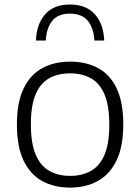

<svg xmlns="http://www.w3.org/2000/svg" viewBox="-20 -823 622 852"><path d="M291 9.5Q220 9.5 167 -19.8Q114 -49 84.5 -110.8Q55 -172.5 55 -270.5Q55 -367.5 84.2 -429.2Q113.5 -491 166.8 -520.2Q220 -549.5 291 -549.5Q362.5 -549.5 415.5 -520.8Q468.5 -492 497.8 -430.5Q527 -369 527 -270.5Q527 -173.5 497.5 -111.8Q468 -50 414.8 -20.2Q361.5 9.5 291 9.5ZM291 -42.5Q344 -42.5 383.2 -64.5Q422.5 -86.5 443.8 -136.2Q465 -186 465 -269.5Q465 -354 443.8 -404Q422.5 -454 383.2 -475.8Q344 -497.5 291 -497.5Q238 -497.5 198.8 -476Q159.5 -454.5 138.2 -404.8Q117 -355 117 -271.5Q117 -187 138.2 -137Q159.5 -87 198.8 -64.8Q238 -42.5 291 -42.5ZM139.5 -643Q142.5 -717 180.8 -760Q219 -803 290 -803Q362 -803 400.8 -759.8Q439.5 -716.5 442.5 -643H399Q395.5 -699 369.5 -730.8Q343.5 -762.5 290 -762.5Q237.5 -762.5 212 -730.8Q186.5 -699 183 -643Z"/></svg>

Font: Encode Sans SemiExpanded Light
Style: Regular
Weight: 300
Width: 6
Designer: Multiple Designers
Foundry: Impallari Type
Version: Version 3.002